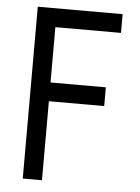

<svg xmlns="http://www.w3.org/2000/svg" viewBox="-53 -775 595 816"><g transform="rotate(5 245.0 -366.5)"><path d="M437 -733H75V0H157V-337H393V-417H157V-653H437Z"/></g></svg>

Font: Kreadon Medium
Style: Regular
Weight: 500
Designer: kohakuno
Foundry: StudioGnu
Version: Version 1.000;Glyphs 3.1.2 (3151)